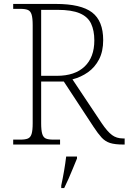

<svg xmlns="http://www.w3.org/2000/svg" viewBox="-20 -734 653 975"><path d="M47 0V-25H84Q108 -25 121.5 -30.5Q135 -36 140.5 -54Q146 -72 146 -108V-606Q146 -642 140.5 -660Q135 -678 121.5 -683.5Q108 -689 84 -689H47V-714H264Q391 -714 447.5 -671Q504 -628 504 -530Q504 -473 483 -432.5Q462 -392 426.5 -367Q391 -342 348 -331L496 -109Q525 -66 548.5 -48.5Q572 -31 604 -31H613V0H607Q563 0 538.5 -8Q514 -16 496 -35.5Q478 -55 455 -90L304 -320H189V-108Q189 -72 194.5 -54Q200 -36 213 -30.5Q226 -25 251 -25H285V0ZM269 -349Q360 -349 409.5 -396Q459 -443 459 -529Q459 -579 442.5 -614Q426 -649 385 -666.5Q344 -684 272 -684H189V-349ZM291 208Q299 171 305.5 133Q312 95 316 61H371V71Q362 92 351 119.5Q340 147 328 174Q316 201 306 221H291Z"/></svg>

Font: Noto Serif Tamil ExtraLight
Style: Regular
Weight: 200
Designer: Indian Type Foundry, Tom Grace, and the Monotype Design Team
Foundry: Monotype Imaging Inc.
Version: Version 2.004; ttfautohint (v1.8.4.7-5d5b)